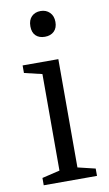

<svg xmlns="http://www.w3.org/2000/svg" viewBox="-87 -808 482 852"><g transform="rotate(-10 154.0 -382.0)"><path d="M39 -506 119 -487V-52L39 -33V0H279V-33L200 -52V-540H39ZM103 -705Q103 -677 118 -662.5Q133 -648 159 -648Q185 -648 200.5 -663Q216 -678 216 -705Q216 -732 200 -748Q184 -764 159 -764Q134 -764 118.5 -748.5Q103 -733 103 -705Z"/></g></svg>

Font: GradeGX
Style: Regular
Weight: 100
Width: 1
Designer: Adam Twardoch
Foundry: Adam Twardoch
Version: Version 2.002; DEVELOPMENT